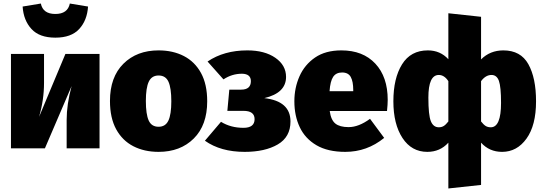

<svg xmlns="http://www.w3.org/2000/svg" viewBox="-20 -839 3069 1086"><path d="M543 0H357V-160Q357 -249 385 -352L234 0H42V-534H229V-370Q229 -274 201 -178L350 -534H543ZM293 -626Q203 -626 158 -675Q113 -724 108 -802L211 -819Q223 -760 293 -760Q363 -760 375 -819L478 -802Q473 -724 428 -675Q383 -626 293 -626Z M877 20Q796 20 734 -12Q672 -44 637 -108Q602 -172 602 -268Q602 -403 678 -478.5Q754 -554 877 -554Q958 -554 1020 -522Q1082 -490 1117 -426Q1152 -362 1152 -266Q1152 -131 1076 -55.5Q1000 20 877 20ZM877 -122Q916 -122 932.5 -157Q949 -192 949 -266Q949 -341 933 -376.5Q917 -412 877 -412Q838 -412 821.5 -377Q805 -342 805 -268Q805 -193 821 -157.5Q837 -122 877 -122Z M1364 20Q1228 20 1139 -43L1230 -150Q1285 -116 1357 -116Q1420 -116 1420 -165Q1420 -212 1357 -212H1266L1277 -332H1344Q1399 -332 1399 -380Q1399 -421 1349 -422Q1292 -422 1244 -390L1154 -491Q1247 -554 1379 -554Q1477 -554 1537.5 -512Q1598 -470 1598 -404Q1598 -313 1475 -284Q1623 -267 1623 -152Q1623 -64 1551 -22Q1479 20 1364 20Z M1933 20Q1834 20 1770 -17.5Q1706 -55 1675.5 -119.5Q1645 -184 1645 -266Q1645 -342 1674 -407.5Q1703 -473 1762 -513.5Q1821 -554 1911 -554Q2033 -554 2103 -479Q2173 -404 2173 -274Q2173 -249 2169 -211H1845Q1852 -160 1877 -140Q1902 -120 1952 -120Q2009 -120 2073 -167L2153 -59Q2056 20 1933 20ZM1978 -323V-330Q1978 -378 1964 -403.5Q1950 -429 1915 -429Q1881 -429 1864.5 -404.5Q1848 -380 1844 -323Z M2516 227V-32Q2469 20 2397 20Q2308 20 2256.5 -58.5Q2205 -137 2205 -266Q2205 -396 2254 -475Q2303 -554 2400 -554Q2470 -554 2516 -504V-764L2701 -744V-503Q2752 -554 2827 -554Q2925 -554 2968.5 -476Q3012 -398 3012 -266Q3012 -130 2958 -55Q2904 20 2820 20Q2748 20 2701 -32V207ZM2462 -119Q2478 -119 2490 -126.5Q2502 -134 2516 -152V-380Q2493 -415 2462 -415Q2403 -415 2403 -287Q2403 -188 2417 -153.5Q2431 -119 2462 -119ZM2756 -119Q2814 -119 2814 -257Q2814 -348 2802 -381.5Q2790 -415 2760 -415Q2727 -415 2701 -380V-152Q2715 -134 2727 -126.5Q2739 -119 2756 -119Z"/></svg>

Font: Trujillo Black
Style: Regular
Weight: 900
Designer: Fira Sans original fonts by bBox Type GmbH, Carrois Corporate GbR, & Edenspiekermann AG / Changes by Cristiano Sobral
Foundry: Fira Sans original fonts by bBox Type GmbH, Carrois Corporate GbR, & Edenspiekermann AG / Changes by Cristiano Sobral
Version: Version 4.301;July 28, 2020;FontCreator 13.0.0.2655 64-bit